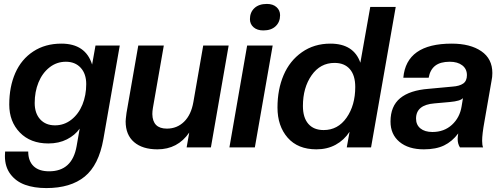

<svg xmlns="http://www.w3.org/2000/svg" viewBox="-20 -747 2544 973"><path d="M225.1 -20Q134.3 -20 80.6 -75.4Q26.9 -130.9 26.9 -216.8Q26.9 -307.6 57.6 -377.2Q88.4 -446.8 148.7 -486.3Q209 -525.9 291 -525.9Q413.6 -525.9 446.8 -419.9L463.9 -516.1H586.9L503.9 -42Q480.5 89.8 409.2 147.9Q337.9 206.1 214.8 206.1Q153.3 206.1 107.2 189.5Q61 172.9 33 135.7Q4.9 98.6 4.9 43.9Q4.9 28.8 5.9 21H123Q123 68.8 150.1 95Q177.2 121.1 229 121.1Q345.7 121.1 368.2 -5.9L383.8 -95.2Q359.9 -61.5 319.1 -40.8Q278.3 -20 225.1 -20ZM258.8 -111.8Q305.2 -111.8 341.8 -140.6Q378.4 -169.4 397.7 -216.8Q417 -264.2 417 -320.8Q417 -373 388.9 -403.6Q360.8 -434.1 314 -434.1Q267.1 -434.1 230.7 -405.3Q194.3 -376.5 175 -329.1Q155.8 -281.7 155.8 -225.1Q155.8 -172.9 183.6 -142.3Q211.4 -111.8 258.8 -111.8Z M777.8 9.8Q702.1 9.8 659.4 -26.9Q616.7 -63.5 616.7 -131.8Q616.7 -140.6 621.1 -174.8L680.7 -516.1H810.1L754.9 -200.2Q752 -183.1 752 -168.9Q753.4 -95.2 825.7 -95.2Q877 -95.2 912.8 -130.1Q948.7 -165 960 -230L1009.8 -516.1H1138.7L1048.8 0H925.8L939 -75.2Q880.4 9.8 777.8 9.8Z M1271.5 0H1142.6L1232.4 -516.1H1361.8ZM1314.5 -592.8Q1283.2 -592.8 1264.9 -608.9Q1246.6 -625 1246.6 -649.9Q1246.6 -684.6 1269.3 -705.8Q1292 -727.1 1332.5 -727.1Q1363.3 -727.1 1381.3 -710.9Q1399.4 -694.8 1399.4 -669.9Q1399.4 -635.7 1377 -614.3Q1354.5 -592.8 1314.5 -592.8Z M1583.5 9.8Q1489.3 9.8 1437.7 -49.3Q1386.2 -108.4 1386.2 -202.1Q1386.2 -293.5 1417.2 -366.2Q1448.2 -439 1510 -482.4Q1571.8 -525.9 1654.3 -525.9Q1772.5 -525.9 1806.2 -429.2L1856.4 -711.9H1985.4L1860.4 0H1737.3L1751.5 -79.1Q1723.6 -36.6 1680.9 -13.4Q1638.2 9.8 1583.5 9.8ZM1620.1 -87.9Q1692.4 -87.9 1736.3 -150.6Q1780.3 -213.4 1780.3 -306.2Q1780.3 -365.2 1752.9 -396.7Q1725.6 -428.2 1675.3 -428.2Q1603 -428.2 1559.1 -365.5Q1515.1 -302.7 1515.1 -210Q1515.1 -150.9 1542.5 -119.4Q1569.8 -87.9 1620.1 -87.9Z M2127.9 9.8Q2049.8 9.8 2004.4 -28.1Q1959 -65.9 1959 -130.9Q1959 -209 2007.8 -249.3Q2056.6 -289.6 2152.3 -296.9L2272.9 -308.1Q2308.6 -310.5 2327.4 -323.7Q2346.2 -336.9 2346.2 -366.2Q2346.2 -397.9 2322.5 -416Q2298.8 -434.1 2259.3 -434.1Q2211.9 -434.1 2185.8 -414.1Q2159.7 -394 2152.3 -353H2023.9Q2039.1 -525.9 2269 -525.9Q2363.3 -525.9 2419.2 -487.5Q2475.1 -449.2 2475.1 -377Q2475.1 -356.4 2471.2 -338.9L2435.1 -131.8Q2423.3 -67.4 2423.3 -33.2Q2423.3 -11.2 2428.2 0H2311Q2299.3 -17.6 2299.3 -43Q2299.3 -53.7 2302.2 -70.8Q2271.5 -29.8 2230.5 -10Q2189.5 9.8 2127.9 9.8ZM2171.4 -78.1Q2230.5 -78.1 2270.3 -114.5Q2310.1 -150.9 2319.3 -208L2326.2 -250Q2314 -234.9 2259.3 -230L2182.1 -223.1Q2088.4 -215.8 2088.4 -146Q2088.4 -114.3 2110.6 -96.2Q2132.8 -78.1 2171.4 -78.1Z"/></svg>

Font: Creato Display
Style: Bold Italic
Weight: 700
Italic angle: -10°
Version: Version 1.000